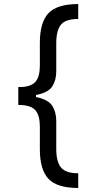

<svg xmlns="http://www.w3.org/2000/svg" viewBox="-20 -792 466 948"><path d="M366.2 136.2Q261.7 136.2 219.2 90.8Q176.8 45.4 176.8 -54.7V-166Q176.8 -219.7 156.7 -245.1Q136.7 -270.5 86.4 -273.4H70.3V-362.3H86.9Q136.7 -365.2 156.7 -390.1Q176.8 -415 176.8 -468.8V-581.1Q176.8 -681.2 219.2 -726.6Q261.7 -772 366.2 -772V-698.2Q304.2 -698.7 281 -670.2Q257.8 -641.6 257.8 -579.6V-439.9Q257.8 -397 238.5 -366Q219.2 -335 157.7 -322.8V-313Q219.2 -300.3 238.5 -268.8Q257.8 -237.3 257.8 -194.8V-56.2Q257.8 5.9 281 34.7Q304.2 63.5 366.2 63.5Z"/></svg>

Font: Inter-Regular
Style: Regular
Weight: 400
Designer: Rasmus Andersson
Foundry: rsms
Version: Version 4.000;git-a52131595